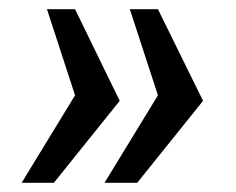

<svg xmlns="http://www.w3.org/2000/svg" viewBox="-20 -463 512 417"><path d="M143 -256 27 -66H97L240 -244L143 -443H82ZM323 -256 207 -66H278L421 -244L323 -443H262Z"/></svg>

Font: United Sans SemiBold
Style: Italic
Weight: 600
Italic angle: -8°
Designer: Pablo Impallari, Rodrigo Fuenzalida (Modified by Dan O. Williams)
Version: Version 1.000;PS 001.000;hotconv 1.0.88;makeotf.lib2.5.64775